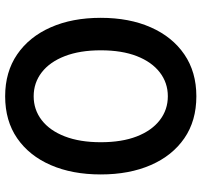

<svg xmlns="http://www.w3.org/2000/svg" viewBox="-38 -714 764 727"><g transform="rotate(90 343.5 -350.0)"><path d="M344 12Q252 12 185.5 -33.5Q119 -79 83 -160.5Q47 -242 47 -350Q47 -458 83 -539.5Q119 -621 185.5 -666.5Q252 -712 344 -712Q437 -712 503 -666.5Q569 -621 604.5 -539.5Q640 -458 640 -350Q640 -242 604.5 -160.5Q569 -79 503 -33.5Q437 12 344 12ZM344 -96Q395 -96 434.5 -126.5Q474 -157 496 -214Q518 -271 518 -350Q518 -430 496 -486.5Q474 -543 434.5 -573.5Q395 -604 344 -604Q293 -604 253.5 -573.5Q214 -543 192 -486.5Q170 -430 170 -350Q170 -271 192 -214Q214 -157 253.5 -126.5Q293 -96 344 -96Z"/></g></svg>

Font: DM Sans 12pt SemiBold
Style: Regular
Weight: 600
Version: Version 4.004;gftools[0.9.30]